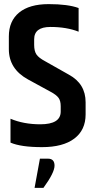

<svg xmlns="http://www.w3.org/2000/svg" viewBox="-20 -710 460 933"><path d="M213 61Q245 61 245 95Q245 129 191 203H148L174 61ZM23 -533Q23 -608 73 -649Q123 -690 216.5 -690Q310 -690 362 -671V-556Q304 -579 225 -579Q146 -579 146 -519V-492Q146 -462 157 -445.5Q168 -429 200 -412L315 -347Q396 -303 396 -213V-154Q396 -78 341 -36.5Q286 5 184 5Q82 5 31 -17V-133Q95 -106 176 -106Q275 -106 275 -168V-194Q275 -220 264.5 -234.5Q254 -249 226 -264L116 -324Q23 -375 23 -471Z"/></svg>

Font: Khand Semibold
Style: Regular
Weight: 600
Designer: Devanagari: Sanchit Sawaria, Jyotish Sonowal; Latin: Satya Rajpurohit
Foundry: Indian Type Foundry
Version: Version 1.100;PS 1.0;hotconv 1.0.78;makeotf.lib2.5.61930; tt